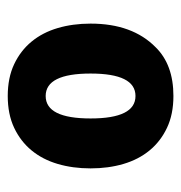

<svg xmlns="http://www.w3.org/2000/svg" viewBox="-6 -732 468 496"><g transform="rotate(-90 228.0 -484.0)"><path d="M354 -316Q309 -270 228 -270Q181 -270 146 -286.5Q111 -303 87.5 -331.5Q64 -360 52.5 -399Q41 -438 41 -484Q41 -530 52.5 -569Q64 -608 87.5 -636.5Q111 -665 146 -681.5Q181 -698 228 -698Q275 -698 310 -681.5Q345 -665 368.5 -636.5Q392 -608 403.5 -569Q415 -530 415 -484Q415 -376 354 -316ZM228 -600Q170 -600 170 -484Q170 -368 228 -368Q286 -368 286 -484Q286 -600 228 -600Z"/></g></svg>

Font: Signika
Style: Bold
Weight: 700
Designer: Anna Giedrys
Foundry: Anna Giedrys
Version: Version 1.001